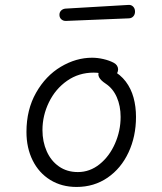

<svg xmlns="http://www.w3.org/2000/svg" viewBox="-20 -748 660 780"><path d="M87.5 -212Q87.5 -302.5 126.5 -371.2Q165.5 -440 227.2 -476.8Q289 -513.5 354 -513.5Q376.5 -513.5 400.2 -508Q424 -502.5 442 -493Q450.5 -488.5 455 -481.8Q459.5 -475 459.8 -467Q460 -459 456 -451Q452 -442.5 445.5 -439.5Q439 -436.5 431.5 -437.2Q424 -438 415 -441.5Q413.5 -441.5 413 -442L409 -443.5Q397.5 -448 386.8 -450.5Q376 -453 361 -453Q300 -453 252.5 -419.8Q205 -386.5 178.8 -332.5Q152.5 -278.5 152.5 -219.5Q152.5 -172.5 169.8 -133.5Q187 -94.5 219.5 -71.8Q252 -49 296.5 -49Q345 -49 384.8 -81Q424.5 -113 447.2 -164.8Q470 -216.5 470 -273Q470 -317.5 454.5 -353Q439 -388.5 409.5 -408Q389 -421.5 382.8 -433.8Q376.5 -446 382.5 -456.5Q386.5 -464 396 -467Q405.5 -470 416.5 -468.8Q427.5 -467.5 435.5 -463Q469 -445.5 490.8 -416.8Q512.5 -388 522.5 -351.5Q532.5 -315 532.5 -273Q532.5 -194 502.2 -129Q472 -64 417 -26.2Q362 11.5 291 11.5Q230.5 11.5 184.2 -17Q138 -45.5 112.8 -96.2Q87.5 -147 87.5 -212ZM221.5 -686.5Q221 -697.5 228 -704.8Q235 -712 246 -713L501.5 -728Q512.5 -729 520.2 -721.8Q528 -714.5 528.5 -702.5Q529 -690 522 -682Q515 -674 504 -673.5L248.5 -663Q237.5 -662.5 229.8 -669Q222 -675.5 221.5 -686.5Z"/></svg>

Font: Monaspace Radon Var
Style: Regular
Weight: 400
Designer: Riley Cran and the Lettermatic Team
Version: Version 1.000 (Monaspace Radon Var)